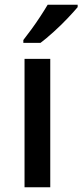

<svg xmlns="http://www.w3.org/2000/svg" viewBox="-20 -786 346 806"><path d="M191 0H83V-539H191ZM306 -756Q291 -738 263.5 -709Q236 -680 205 -652Q174 -624 150 -606H78V-618Q93 -637 112 -663Q131 -689 149 -716.5Q167 -744 180 -766H306Z"/></svg>

Font: Noto Sans Thaana Medium
Style: Regular
Weight: 500
Designer: David Williams
Foundry: Google Inc.
Version: Version 3.001; ttfautohint (v1.8.4.7-5d5b)